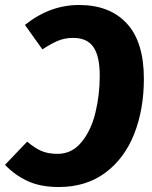

<svg xmlns="http://www.w3.org/2000/svg" viewBox="-42 -733 608 770"><path d="M-22 -72 67 -165Q96 -140 123 -128Q150 -116 189 -116Q246 -116 284.5 -162.5Q323 -209 340.5 -280.5Q358 -352 358 -429Q358 -508 332.5 -544.5Q307 -581 252 -581Q218 -581 190.5 -569.5Q163 -558 128 -535L58 -633Q158 -713 275 -713Q398 -713 466.5 -639Q535 -565 535 -417Q535 -294 496 -195.5Q457 -97 380 -40Q303 17 194 17Q120 17 68.5 -7Q17 -31 -22 -72Z"/></svg>

Font: Fira Sans Condensed ExtraBold
Style: Italic
Weight: 800
Width: 3
Italic angle: -8°
Designer: bBox Type GmbH & Carrois Corporate GbR & Edenspiekermann AG
Foundry: bBox Type GmbH & Carrois Corporate GbR & Edenspiekermann AG
Version: Version 4.301